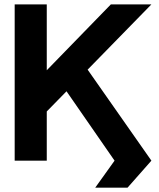

<svg xmlns="http://www.w3.org/2000/svg" viewBox="-20 -743 735 888"><path d="M196.3 -227.5V0H47.9V-722.7H196.3V-418L492.7 -722.7H680.2L385.3 -420.9L680.2 0L569.8 125H420.4L509.8 0L287.6 -320.8Z"/></svg>

Font: Giphurs
Style: Bold
Weight: 700
Version: Version 0.920; ttfautohint (v1.8.4.7-5d5b)